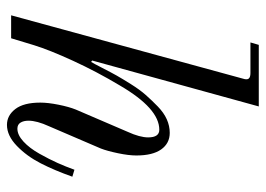

<svg xmlns="http://www.w3.org/2000/svg" viewBox="-126 -626 764 552"><g transform="rotate(90 256.0 -350.0)"><path d="M24 0 206 -666Q210 -678 206 -683Q202 -688 190 -688H102L109 -712H286L154 -233L158 -230Q162 -236 175 -261.5Q188 -287 197 -303Q206 -319 222 -344.5Q238 -370 253 -387Q268 -404 286 -421.5Q304 -439 323 -447.5Q342 -456 362 -456Q392 -456 409.5 -431.5Q427 -407 427 -360Q427 -338 420.5 -307Q414 -276 407 -258L343 -109Q327 -74 327 -50Q327 -36 332.5 -27Q338 -18 350 -18Q368 -18 387 -35.5Q406 -53 422 -81.5Q438 -110 448.5 -133.5Q459 -157 468 -182L488 -176Q470 -125 449.5 -85Q429 -45 399.5 -16.5Q370 12 339 12Q312 12 293.5 -12Q275 -36 275 -84Q275 -106 281 -136Q287 -166 295 -186L359 -335Q375 -370 375 -394Q375 -426 353 -426Q292 -426 226 -313Q186 -246 155 -178.5Q124 -111 110 -66L90 0Z"/></g></svg>

Font: Old Standard TT
Style: Italic
Weight: 400
Italic angle: -15.2°
Designer: Alexey Kryukov <alexios@thessalonica.org.ru>
Version: Version 2.2